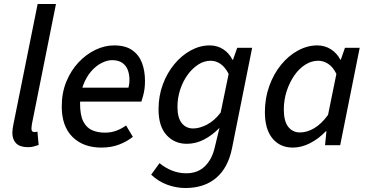

<svg xmlns="http://www.w3.org/2000/svg" viewBox="-20 -729 1853 964"><path d="M121 10Q80 10 61 -9.5Q42 -29 42 -62Q42 -72 43.5 -83Q45 -94 48 -108L169 -709H261L140 -105Q139 -97 138.5 -92Q138 -87 138 -82Q138 -66 153 -66Q156 -66 159 -66.5Q162 -67 168 -68L174 -1Q162 3 149 6.5Q136 10 121 10Z M489 12Q398 12 344 -41.5Q290 -95 290 -194Q290 -263 313 -319Q336 -375 374 -415.5Q412 -456 458.5 -478.5Q505 -501 553 -501Q610 -501 644 -477Q678 -453 693 -413Q708 -373 708 -322Q708 -301 705.5 -282.5Q703 -264 698.5 -248Q694 -232 690 -219H358L366 -289H625Q628 -301 629 -309Q630 -317 630 -328Q630 -354 622 -376.5Q614 -399 594.5 -413Q575 -427 543 -427Q518 -427 489.5 -412.5Q461 -398 437 -370Q413 -342 397.5 -301Q382 -260 382 -209Q382 -151 398 -119.5Q414 -88 442 -75.5Q470 -63 507 -63Q538 -63 564.5 -73Q591 -83 613 -99L647 -42Q617 -18 577.5 -3Q538 12 489 12Z M911 215Q866 215 821 199Q776 183 739 148L781 90Q808 113 842.5 127Q877 141 915 141Q972 141 1008 106.5Q1044 72 1058 12L1082 -87Q1046 -50 1004.5 -28.5Q963 -7 918 -7Q856 -7 816 -51Q776 -95 776 -180Q776 -247 797.5 -305Q819 -363 855.5 -407Q892 -451 938 -476Q984 -501 1033 -501Q1071 -501 1101 -481.5Q1131 -462 1147 -429H1150L1171 -489H1246L1145 15Q1125 114 1065 164.5Q1005 215 911 215ZM950 -84Q982 -84 1019.5 -103.5Q1057 -123 1088 -164L1128 -358Q1109 -394 1086 -409Q1063 -424 1038 -424Q1005 -424 975.5 -405Q946 -386 922.5 -354Q899 -322 885 -280Q871 -238 871 -192Q871 -138 892.5 -111Q914 -84 950 -84Z M1450 12Q1386 12 1348 -34Q1310 -80 1310 -166Q1310 -236 1332 -297Q1354 -358 1391 -403.5Q1428 -449 1475.5 -475Q1523 -501 1573 -501Q1611 -501 1641.5 -481.5Q1672 -462 1689 -429H1691L1712 -489H1786L1688 0H1612L1619 -70H1616Q1581 -33 1537.5 -10.5Q1494 12 1450 12ZM1486 -64Q1522 -64 1558 -85.5Q1594 -107 1627 -152L1669 -358Q1651 -394 1627 -409Q1603 -424 1578 -424Q1544 -424 1513 -404.5Q1482 -385 1458 -350.5Q1434 -316 1419.5 -272Q1405 -228 1405 -179Q1405 -121 1427 -92.5Q1449 -64 1486 -64Z"/></svg>

Font: Source Sans 3 ExtraLight Medium
Style: Italic
Weight: 500
Italic angle: -11°
Version: Version 3.052;hotconv 1.1.0;makeotfexe 2.6.0